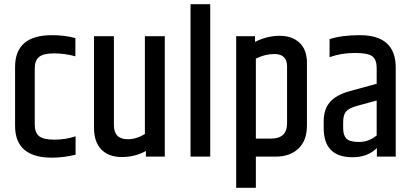

<svg xmlns="http://www.w3.org/2000/svg" viewBox="-20 -748 1967 917"><path d="M52 -428Q52 -580 228 -580Q291 -580 340 -566V-479Q290 -493 238.5 -493Q187 -493 166.5 -476Q146 -459 146 -422V-152Q146 -115 166.5 -98Q187 -81 240 -81Q293 -81 341 -97V-9Q283 5 228 5Q52 5 52 -147Z M590 -83Q632 -83 672 -108V-575H767V0H677V-27Q625 2 562 2Q499 2 464 -34Q429 -70 429 -138V-575H524V-151Q524 -83 590 -83Z M890 -728H984V0H890Z M1351 -431Q1351 -490 1290 -490Q1246 -490 1202 -468V-86H1274Q1351 -86 1351 -159ZM1198 -548Q1256 -577 1315.5 -577Q1375 -577 1410.5 -544Q1446 -511 1446 -447V-149Q1446 -77 1405.5 -38.5Q1365 0 1297 0H1202V149H1108V-575H1198Z M1619 -165V-135Q1619 -102 1634.5 -86Q1650 -70 1695.5 -70Q1741 -70 1779 -101V-268L1684 -242Q1645 -231 1632 -214.5Q1619 -198 1619 -165ZM1554 -561Q1611 -580 1699 -580Q1870 -580 1870 -425V0H1780V-41Q1736 3 1664 3Q1526 3 1526 -136V-169Q1526 -225 1555 -259.5Q1584 -294 1648 -312L1779 -348V-425Q1779 -462 1759 -478.5Q1739 -495 1674.5 -495Q1610 -495 1554 -475Z"/></svg>

Font: Khand Medium
Style: Regular
Weight: 500
Designer: Devanagari: Sanchit Sawaria, Jyotish Sonowal; Latin: Satya Rajpurohit
Foundry: Indian Type Foundry
Version: Version 1.100;PS 1.0;hotconv 1.0.78;makeotf.lib2.5.61930; tt